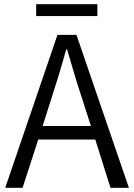

<svg xmlns="http://www.w3.org/2000/svg" viewBox="-20 -899 641 919"><path d="M446 -879H153V-822H446ZM184 -296 222 -415C249 -498 273 -576 297 -663H301C326 -577 349 -498 377 -415L415 -296ZM509 0H597L346 -732H255L5 0H88L163 -231H436Z"/></svg>

Font: Genne Gothic Normal
Style: Regular
Weight: 350
Designer: Ryoko NISHIZUKA (kana & ideographs); Paul D. Hunt (Latin, Greek & Cyrillic); Wenlong ZHANG (bopomofo); Sandoll Communica
Foundry: Adobe Systems Incorporated
Version: Version 1.004;PS 1.004;hotconv 16.6.51;makeotf.lib2.5.65220